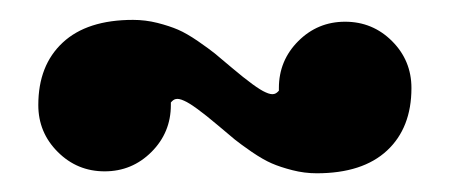

<svg xmlns="http://www.w3.org/2000/svg" viewBox="-20 -331 464 198"><path d="M117.2 -310.5Q129.9 -310.5 142.3 -307.4Q154.8 -304.2 163.6 -300.4Q172.4 -296.6 184.1 -288.6Q195.8 -280.5 201.5 -275.9Q207.3 -271.2 219 -261.2Q244.1 -240 253.9 -235.8Q259.5 -233.2 262.7 -234.1Q265.1 -234.6 267.6 -237.5V-240.2Q267.6 -268.6 287.6 -288.6Q307.6 -308.6 335.9 -308.6Q364.3 -308.6 384.3 -288.6Q404.3 -268.6 404.3 -240.2Q404.3 -199.2 379.2 -175.8Q354 -152.3 306.6 -152.3Q293.9 -152.3 281.5 -155.5Q269 -158.7 260.3 -162.5Q251.5 -166.3 239.7 -174.3Q228 -182.4 222.3 -187Q216.6 -191.7 204.8 -201.7Q179.7 -222.9 169.9 -227.1Q164.3 -229.7 161.1 -228.8Q158.7 -228.3 156.2 -225.3V-222.7Q156.2 -194.3 136.2 -174.3Q116.2 -154.3 87.9 -154.3Q59.6 -154.3 39.6 -174.3Q19.5 -194.3 19.5 -222.7Q19.5 -263.7 44.7 -287.1Q69.8 -310.5 117.2 -310.5Z"/></svg>

Font: Orelega One
Style: Regular
Weight: 400
Version: Version 1.1 ; ttfautohint (v1.8.3)